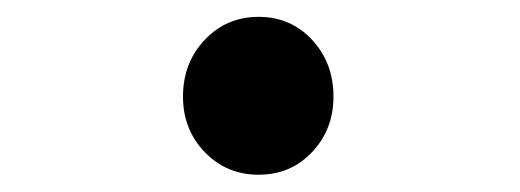

<svg xmlns="http://www.w3.org/2000/svg" viewBox="-20 -477 618 228"><path d="M197.3 -362.3Q197.3 -402.3 223.1 -429.7Q249 -457 287.1 -457Q325.2 -457 350.6 -429.7Q376 -402.3 376 -362.3Q376 -323.2 350.6 -296.4Q325.2 -269.5 287.1 -269.5Q249 -269.5 223.1 -296.4Q197.3 -323.2 197.3 -362.3Z"/></svg>

Font: Bpmf GenYo Gothic B
Style: B
Weight: 700
Foundry: But Ko
Version: Version 1.320